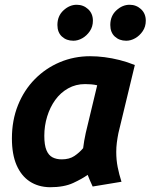

<svg xmlns="http://www.w3.org/2000/svg" viewBox="-20 -774 632 806"><path d="M189 12Q140 11 104.5 -12.5Q69 -36 49.5 -81Q30 -126 30 -193Q30 -269 55.5 -332.5Q81 -396 126.5 -442Q172 -488 231.5 -513Q291 -538 358 -538Q388 -538 419 -534Q450 -530 482 -522Q514 -514 546 -501L477 -215Q473 -195 470.5 -175.5Q468 -156 468 -136Q468 -103 474 -72.5Q480 -42 490 -11L369 9Q365 1 357.5 -16.5Q350 -34 348 -40Q326 -24 287.5 -6Q249 12 189 12ZM239 -105Q271 -105 292 -119Q313 -133 329 -152Q331 -169 333.5 -183Q336 -197 340 -216L388 -416Q375 -419 362 -420Q349 -421 337 -421Q298 -421 266 -403Q234 -385 212 -354.5Q190 -324 178 -285Q166 -246 166 -204Q166 -165 175 -143.5Q184 -122 200.5 -113.5Q217 -105 239 -105ZM288 -603Q259 -603 240 -620.5Q221 -638 221 -669Q221 -707 246.5 -730.5Q272 -754 302 -754Q330 -754 350 -735.5Q370 -717 370 -687Q370 -662 357 -643Q344 -624 325.5 -613.5Q307 -603 288 -603ZM510 -603Q481 -603 462 -620.5Q443 -638 443 -669Q443 -707 468.5 -730.5Q494 -754 524 -754Q552 -754 572 -735.5Q592 -717 592 -687Q592 -662 579 -643Q566 -624 547.5 -613.5Q529 -603 510 -603Z"/></svg>

Font: Ubuntu Sans Mono
Style: Bold Italic
Weight: 700
Italic angle: -13.5°
Monospace: yes
Designer: Dalton Maag Ltd
Foundry: Dalton Maag Ltd
Version: Version 1.006